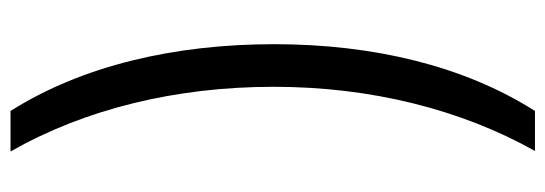

<svg xmlns="http://www.w3.org/2000/svg" viewBox="-356 -516 1037 365"><g transform="rotate(90 162.5 -333.5)"><path d="M191 165H268C187 23 145 -150 145 -335C145 -520 188 -691 267 -832H191C105 -697 64 -524 64 -336C64 -146 105 29 191 165Z"/></g></svg>

Font: Noto Sans Gurmukhi UI Condensed
Style: Regular
Weight: 400
Width: 3
Designer: Jelle Bosma - Monotype Design Team
Foundry: Monotype Imaging Inc.
Version: Version 2.004